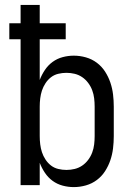

<svg xmlns="http://www.w3.org/2000/svg" viewBox="-20 -755 540 783"><path d="M281 8Q258 8 235.5 2Q213 -4 194.5 -17.5Q176 -31 163 -50.5Q150 -70 142 -91V0H64V-595H18V-660H64V-735H142V-660H248V-595H142V-429Q150 -450 163 -469.5Q176 -489 194.5 -502.5Q213 -516 235.5 -522Q258 -528 281 -528Q306 -528 330.5 -521Q355 -514 375 -499Q395 -484 408.5 -463Q422 -442 430 -418.5Q438 -395 441 -370Q444 -345 444 -320V-200Q444 -175 441 -150Q438 -125 430 -101.5Q422 -78 408.5 -57Q395 -36 375 -21Q355 -6 330.5 1Q306 8 281 8ZM251 -62Q268 -62 284.5 -66Q301 -70 315 -79.5Q329 -89 339.5 -103Q350 -117 356 -133Q362 -149 364 -166Q366 -183 366 -200V-320Q366 -337 364 -354Q362 -371 356 -387Q350 -403 339.5 -417Q329 -431 315 -440.5Q301 -450 284.5 -454Q268 -458 251 -458Q234 -458 217.5 -454Q201 -450 188 -440Q175 -430 165.5 -415.5Q156 -401 151 -385.5Q146 -370 144 -353.5Q142 -337 142 -320V-200Q142 -183 144 -166.5Q146 -150 151 -134.5Q156 -119 165.5 -104.5Q175 -90 188 -80Q201 -70 217.5 -66Q234 -62 251 -62Z"/></svg>

Font: Iosevka Fuck
Style: Regular
Weight: 400
Monospace: yes
Designer: Belleve Invis
Foundry: Belleve Invis
Version: Version 28.0.7; ttfautohint (v1.8.3)